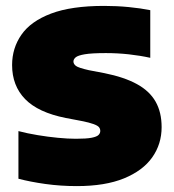

<svg xmlns="http://www.w3.org/2000/svg" viewBox="-20 -623 589 651"><path d="M240.5 8Q185.5 8 133.8 0.8Q82 -6.5 42.5 -17V-178.5Q73 -170.5 107.8 -164.8Q142.5 -159 176.2 -155.8Q210 -152.5 237.5 -152.5Q273 -152.5 290.8 -156Q308.5 -159.5 314.2 -165.5Q320 -171.5 320 -179Q320 -186 315.8 -191.5Q311.5 -197 297.5 -202.2Q283.5 -207.5 255.5 -213L203 -223Q109.5 -241.5 65.2 -287Q21 -332.5 21 -402.5Q21 -460 52.8 -505.5Q84.5 -551 153.2 -577Q222 -603 333 -603Q376 -603 416.8 -599Q457.5 -595 489.5 -588.5V-427Q455.5 -434.5 417 -438.8Q378.5 -443 339 -443Q291 -443 267.5 -439Q244 -435 236.5 -428.5Q229 -422 229 -414.5Q229 -406 237.5 -399.5Q246 -393 281.5 -385L334 -375Q401 -361.5 444 -338Q487 -314.5 507.5 -278.5Q528 -242.5 528 -192Q528 -134.5 496.2 -89.5Q464.5 -44.5 400.5 -18.2Q336.5 8 240.5 8Z"/></svg>

Font: Encode Sans SC Condensed Thin Black
Style: Regular
Weight: 900
Version: Version 3.002